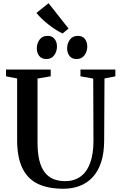

<svg xmlns="http://www.w3.org/2000/svg" viewBox="-20 -1181 758 1210"><path d="M378.5 8.5Q281 8.5 216.5 -23.5Q152 -55.5 120 -123.5Q88 -191.5 88 -299V-686.5L18 -700V-743H299.5V-700L216.5 -686V-284.5Q216.5 -216.5 228.2 -169.5Q240 -122.5 262.8 -93.8Q285.5 -65 317.8 -52.2Q350 -39.5 390.5 -39.5Q448.5 -39.5 488.2 -68.8Q528 -98 548.5 -154.8Q569 -211.5 569 -293L567.5 -686L487 -700V-743H707V-700L638.5 -686.5L636.5 -298Q636.5 -216.5 617.2 -158.5Q598 -100.5 563.2 -63.5Q528.5 -26.5 481.5 -9Q434.5 8.5 378.5 8.5ZM271.5 -809Q242.5 -809 227.2 -828.5Q212 -848 212 -876Q212 -907.5 229.5 -931.2Q247 -955 279 -955H280Q309 -955 324 -935.5Q339 -916 339 -888Q339 -857 321.8 -833Q304.5 -809 272.5 -809ZM462 -809Q433 -809 418 -828.5Q403 -848 403 -876Q403 -907.5 420.5 -931.2Q438 -955 470 -955H471Q500 -955 515 -935.5Q530 -916 530 -888Q530 -857 512.5 -833Q495 -809 463 -809ZM374 -970.5Q354 -979.5 331.2 -994Q308.5 -1008.5 285.8 -1026.2Q263 -1044 243.2 -1063Q223.5 -1082 209.5 -1099.5L286 -1161L412 -1001L375 -970.5Z"/></svg>

Font: Merriweather 60pt SemiBold
Style: Regular
Weight: 600
Version: Version 2.100